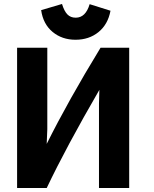

<svg xmlns="http://www.w3.org/2000/svg" viewBox="-20 -938 775 966"><path d="M431 -917 536 -884Q523 -815 475.5 -776.5Q428 -738 360 -738Q292 -738 244.5 -777.5Q197 -817 187 -887L292 -918Q303 -882 319 -865.5Q335 -849 361 -849Q411 -849 431 -917ZM630 8H478V-416L480 -486Q313 -198 215 8H66V-698H218V-288L215 -214Q323 -431 486 -698H630Z"/></svg>

Font: Repo
Style: Bold
Weight: 700
Designer: Stefan Peev
Foundry: Context Ltd
Version: Version 001.000